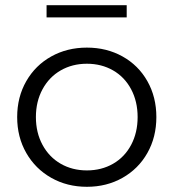

<svg xmlns="http://www.w3.org/2000/svg" viewBox="-20 -713 667 738"><path d="M314 5Q238 5 177 -29.5Q116 -64 81 -125Q46 -186 46 -263Q46 -340 81 -401Q116 -462 177 -496Q238 -530 314 -530Q390 -530 451 -496Q512 -462 546.5 -401Q581 -340 581 -263Q581 -186 546.5 -125Q512 -64 451 -29.5Q390 5 314 5ZM314 -58Q370 -58 414.5 -83.5Q459 -109 484 -156Q509 -203 509 -263Q509 -323 484 -370Q459 -417 414.5 -442.5Q370 -468 314 -468Q258 -468 213.5 -442.5Q169 -417 143.5 -370Q118 -323 118 -263Q118 -203 143.5 -156Q169 -109 213.5 -83.5Q258 -58 314 -58ZM159 -693H467V-646H159Z"/></svg>

Font: APTA Sans Regular
Style: Regular
Weight: 400
Version: Version 7.200